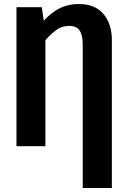

<svg xmlns="http://www.w3.org/2000/svg" viewBox="-20 -728 633 956"><path d="M537 -528V208H392V-504Q392 -553 376.5 -576Q361 -599 325 -599Q291 -599 264.5 -581.5Q238 -564 206 -528V0H62V-692H188L198 -625Q237 -667 278.5 -687.5Q320 -708 373 -708Q453 -708 495 -658.5Q537 -609 537 -528Z"/></svg>

Font: Fira Sans Condensed SemiBold
Style: Regular
Weight: 600
Width: 3
Designer: bBox Type GmbH & Carrois Corporate GbR & Edenspiekermann AG
Foundry: bBox Type GmbH & Carrois Corporate GbR & Edenspiekermann AG
Version: Version 4.301